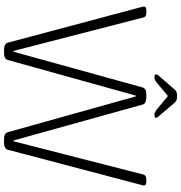

<svg xmlns="http://www.w3.org/2000/svg" viewBox="7 -901 896 950"><g transform="rotate(90 455.0 -426.0)"><path d="M227 2Q196 2 191 -17L15 -677Q15 -681 13.5 -684.5Q12 -688 12 -690Q12 -702 33 -702H43Q63 -702 66 -689L232 -45H236L413 -685Q416 -693 423.5 -697.5Q431 -702 450 -702H460Q492 -702 497 -685L675 -45H679L844 -689Q848 -702 869 -702H877Q898 -702 898 -690Q898 -688 897 -684Q896 -680 895 -677L721 -17Q716 2 686 2H669Q639 2 634 -17L457 -650H453L277 -17Q272 2 241 2ZM363 -742Q348 -742 348 -750Q348 -755 352 -760.5Q356 -766 362 -772L421 -840Q429 -849 436 -851.5Q443 -854 455 -854Q468 -854 475 -851.5Q482 -849 489 -841L548 -772Q553 -766 558 -760Q563 -754 563 -750Q563 -742 546 -742Q537 -742 519 -756L455 -809L392 -756Q375 -742 363 -742Z"/></g></svg>

Font: Asap ExtraLight
Style: Regular
Weight: 200
Designer: Pablo Cosgaya
Foundry: Omnibus-Type
Version: Version 3.001; ttfautohint (v1.8.4.7-5d5b)